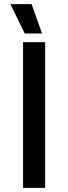

<svg xmlns="http://www.w3.org/2000/svg" viewBox="-20 -903 328 923"><path d="M99 -742H182L132 -883H30ZM91 0H197V-700H91Z"/></svg>

Font: Fixel Text Medium
Style: Regular
Weight: 500
Width: 4
Designer: AlfaBravo + MacPaw
Foundry: Kyrylo Tkachov, Marchela Mozhyna, Serhii Makarenko, Maria Weinstein, Zakhar Kryvoshyya
Version: Version 1.211